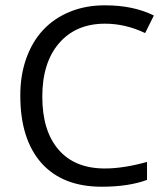

<svg xmlns="http://www.w3.org/2000/svg" viewBox="-20 -695 628 724"><path d="M376.1 -605.7Q266.4 -605.7 203 -532.4Q139.5 -459 139.5 -330.4Q139.5 -201.7 200.7 -130.7Q261.9 -59.7 375.1 -59.7Q445.9 -59.7 534.4 -84.4V-16.7Q465.1 9.1 363.5 9.1Q216.4 9.1 136.5 -79.9Q56.6 -169.9 56.6 -333.7Q56.1 -409.5 78.6 -473.5Q101.1 -537.4 142.6 -581.9Q184 -626.4 244.2 -650.9Q304.3 -675.4 377.1 -674.9Q482.8 -674.9 560.2 -636.5L527.3 -570.3Q453 -605.7 376.1 -605.7Z"/></svg>

Font: Khula
Style: Regular
Weight: 400
Designer: Erin McLaughlin, Steve Matteson
Version: Version 1.000;PS 1.0;hotconv 1.0.72;makeotf.lib2.5.5900; ttf